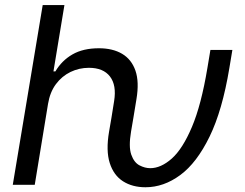

<svg xmlns="http://www.w3.org/2000/svg" viewBox="-20 -748 992 777"><path d="M31.7 0 152.8 -727.5H240.7L196.3 -459H204.1Q230 -502.9 273.2 -527.8Q316.4 -552.7 380.4 -552.7Q436 -552.7 474.1 -530.3Q512.2 -507.8 528.1 -462.2Q543.9 -416.5 532.2 -346.7L520 -272.5H431.2L441.9 -339.4Q452.1 -403.3 425 -438.5Q397.9 -473.6 339.8 -473.6Q300.3 -473.6 265.4 -456.8Q230.5 -439.9 206.3 -407.5Q182.1 -375 174.3 -327.1L120.6 0ZM568.8 9.8Q515.6 9.8 477.8 -14.4Q439.9 -38.6 424.1 -88.4Q408.2 -138.2 421.4 -215.3L431.2 -272.5H520L510.3 -215.3Q500 -154.3 511.2 -122.3Q522.5 -90.3 544.4 -78.9Q566.4 -67.4 587.9 -67.4Q631.3 -67.4 675.3 -106.4Q719.2 -145.5 756.8 -234.4Q794.4 -323.2 819.3 -472.7L831.5 -545.9H920.4L908.2 -472.7Q879.9 -301.3 828.1 -195.1Q776.4 -88.9 709.5 -39.6Q642.6 9.8 568.8 9.8Z"/></svg>

Font: Adwaita Sans
Style: Italic
Weight: 400
Italic angle: -9.39999°
Designer: Rasmus Andersson
Foundry: rsms
Version: Version 4.001;git-9221beed3